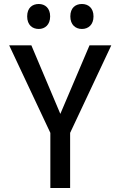

<svg xmlns="http://www.w3.org/2000/svg" viewBox="-20 -941 603 961"><path d="M390 -796C422 -796 448 -817 448 -859C448 -901 422 -921 390 -921C358 -921 332 -902 332 -859C332 -817 358 -796 390 -796ZM174 -796C205 -796 231 -817 231 -859C231 -901 205 -921 174 -921C142 -921 116 -902 116 -859C116 -816 142 -796 174 -796ZM232 0H331V-276L537 -714H428L282 -371L137 -714H26L232 -276Z"/></svg>

Font: Noto Sans Mono SemiCondensed Medium
Style: Regular
Weight: 500
Width: 4
Designer: Monotype Design Team
Foundry: Monotype Imaging Inc.
Version: Version 2.014